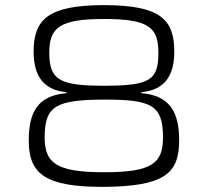

<svg xmlns="http://www.w3.org/2000/svg" viewBox="-20 -719 809 748"><path d="M385 -699C167 -699 111 -643 111 -518C111 -425 148 -368 239 -360V-356C128 -347 92 -283 92 -172C92 -44 152 10 385 9C622 7 678 -44 678 -172C678 -283 641 -347 531 -356V-360C622 -368 659 -425 659 -518C659 -643 605 -699 385 -699ZM386 -645C560 -645 597 -612 597 -513C597 -407 564 -385 387 -385C214 -385 172 -406 172 -513C172 -612 212 -645 386 -645ZM387 -331C571 -331 615 -309 615 -184C615 -83 573 -48 386 -48C200 -48 154 -83 154 -184C154 -307 198 -330 387 -331Z"/></svg>

Font: Exo 2 Light Expanded
Style: Regular
Weight: 300
Width: 7
Designer: Natanael Gama
Version: Version 1.001;PS 001.001;hotconv 1.0.70;makeotf.lib2.5.58329